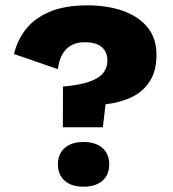

<svg xmlns="http://www.w3.org/2000/svg" viewBox="-20 -690 647 718"><path d="M307.8 -670Q381.4 -670 439.6 -649.5Q497.8 -629 531.5 -588Q565.2 -547 565.2 -485.6Q565.2 -424 539.4 -384.8Q513.6 -345.6 470.5 -325.8Q427.4 -306 374.8 -300L364.6 -214H215L215.6 -366.4Q276.6 -371.6 313.1 -384.2Q349.6 -396.8 365.6 -416.6Q381.6 -436.4 381.6 -463Q381.6 -495.6 360.7 -513.8Q339.8 -532 296.4 -532Q253.2 -532 227.9 -506.3Q202.6 -480.6 196.4 -431.4L32.4 -488Q44.6 -540.2 77.3 -581.4Q110 -622.6 166.6 -646.3Q223.2 -670 307.8 -670ZM292.2 -159Q337.4 -159 362.9 -136.8Q388.4 -114.6 388.4 -75.4Q388.4 -36.2 362.9 -14Q337.4 8.2 292.2 8.2Q247.6 8.2 222.1 -14Q196.6 -36.2 196.6 -75.4Q196.6 -114.6 222.1 -136.8Q247.6 -159 292.2 -159Z"/></svg>

Font: Work Sans
Style: Regular
Weight: 400
Designer: Wei Huang
Foundry: Wei Huang
Version: Version 2.006; ttfautohint (v1.8.1.43-b0c9)